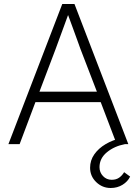

<svg xmlns="http://www.w3.org/2000/svg" viewBox="-20 -720 682 959"><path d="M22 0 291 -700H352L621 0H563L483 -210H157L78 0ZM257 -473 177 -262H464L382 -475Q379 -483 368.5 -512.5Q358 -542 344.5 -578.5Q331 -615 320 -645Q310 -618 297.5 -583.5Q285 -549 273.5 -518Q262 -487 257 -473ZM533 219Q491 219 460.5 189.5Q430 160 430 118Q430 81 451 51Q472 21 507.5 0Q543 -21 585 -30L604 0Q551 10 514 40.5Q477 71 477 115Q477 141 494.5 159.5Q512 178 538 178Q560 178 575 167.5Q590 157 600 140L630 162Q618 187 592 203Q566 219 533 219Z"/></svg>

Font: Readex Pro ExtraLight
Style: Regular
Weight: 200
Designer: Bonnie Shaver-Troup, Thomas Jockin
Foundry: Lexend
Version: Version 1.203; ttfautohint (v1.8.3)